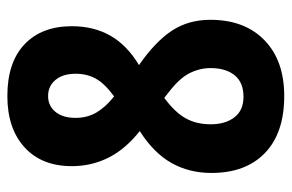

<svg xmlns="http://www.w3.org/2000/svg" viewBox="-152 -612 774 509"><g transform="rotate(-90 234.5 -357.0)"><path d="M235 -724Q324 -724 372 -678.5Q420 -633 420 -553Q420 -495 395 -451Q370 -407 317 -375Q379 -332 408 -288Q437 -244 437 -186Q437 -95 383 -42.5Q329 10 235 10Q137 10 84 -41Q31 -92 31 -183Q31 -242 57.5 -289Q84 -336 142 -373Q94 -411 71.5 -456Q49 -501 49 -553Q49 -633 99 -678.5Q149 -724 235 -724ZM235 -616Q209 -616 193 -596.5Q177 -577 177 -543Q177 -512 191.5 -487.5Q206 -463 234 -441Q268 -466 281 -489.5Q294 -513 294 -543Q294 -577 277.5 -596.5Q261 -616 235 -616ZM160 -185Q160 -146 178.5 -122Q197 -98 233 -98Q271 -98 290 -121.5Q309 -145 309 -185Q309 -214 295.5 -241Q282 -268 244 -297L230 -308Q192 -280 176 -251.5Q160 -223 160 -185Z"/></g></svg>

Font: Noto Sans Myanmar ExtraCondensed
Style: Bold
Weight: 700
Width: 2
Designer: Monotype Design Team
Foundry: Monotype Imaging Inc.
Version: Version 2.107; ttfautohint (v1.8.4.7-5d5b)